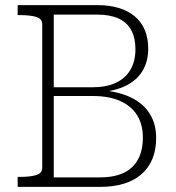

<svg xmlns="http://www.w3.org/2000/svg" viewBox="-20 -730 687 750"><path d="M360 -710Q407 -710 443.5 -699Q480 -688 506 -666.5Q532 -645 545.5 -613Q559 -581 559 -539Q559 -494 539.5 -458Q520 -422 480 -399.5Q440 -377 377 -370L400 -384V-362L374 -378Q446 -372 494 -348Q542 -324 566 -284Q590 -244 590 -192Q590 -144 575 -108.5Q560 -73 531.5 -48.5Q503 -24 462.5 -12Q422 0 370 0H49V-39H60Q97 -39 121 -46Q145 -53 145 -75V-635Q145 -657 121 -664Q97 -671 60 -671H49V-710ZM168 -389H338Q395 -389 432.5 -406.5Q470 -424 489.5 -457.5Q509 -491 509 -538Q509 -582 492.5 -612.5Q476 -643 442.5 -658Q409 -673 359 -673H190V-37H370Q425 -37 462.5 -54.5Q500 -72 519 -107Q538 -142 538 -193Q538 -244 515.5 -280Q493 -316 449.5 -335.5Q406 -355 342 -355H168Z"/></svg>

Font: Roboto Serif 20pt Thin
Style: Regular
Weight: 250
Version: Version 1.008